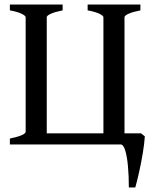

<svg xmlns="http://www.w3.org/2000/svg" viewBox="-20 -635 685 844"><path d="M23.4 0V-25.9Q92.8 -40.5 92.8 -56.2V-559.6Q92.8 -565.4 75.7 -574.2Q58.6 -583 23.4 -589.4V-615.2H255.4V-589.4Q222.2 -583 203.9 -574.7Q185.5 -566.4 185.5 -559.6V-48.8H434.6V-559.6Q434.6 -565.4 417.5 -574.2Q400.4 -583 365.2 -589.4V-615.2H597.2V-589.4Q564 -583 545.7 -574.7Q527.3 -566.4 527.3 -559.6V-48.8H600.1L616.7 -35.6Q614.7 -4.4 607.9 37.1Q601.1 78.6 592 119.4Q583 160.2 574.7 189H546.4Q546.4 139.2 542.5 95.9Q538.6 52.7 530.5 26.4Q522.5 0 510.3 0Z"/></svg>

Font: Gentium Book Plus
Style: Regular
Weight: 400
Designer: Victor Gaultney, Annie Olsen, Iska Routamaa, Becca Hirsbrunner
Foundry: SIL International
Version: Version 6.101